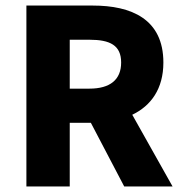

<svg xmlns="http://www.w3.org/2000/svg" viewBox="-20 -671 658 691"><path d="M75 0H231V-229H307L427 0H601L456 -258C523 -290 568 -351 568 -446C568 -603 452 -651 314 -651H75ZM231 -352V-528H302C376 -528 416 -508 416 -446C416 -384 376 -352 302 -352Z"/></svg>

Font: DAIFUKU Sans
Style: Bold
Weight: 700
Designer: Original font ‘Source Han Sans JP’ : Paul D. Hunt
Foundry: Daifuku
Version: Version 1.000